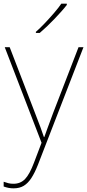

<svg xmlns="http://www.w3.org/2000/svg" viewBox="-26 -786 476 1049"><path d="M48 243Q34 243 21 240.5Q8 238 -6 233V207Q8 212 20 215Q32 218 48 218Q86 218 111 192Q136 166 160 102L201 -6L0 -528H27L164 -172Q183 -124 195 -91Q207 -58 214 -37H216Q224 -59 235.5 -91Q247 -123 264 -168L403 -528H430L181 115Q164 158 145.5 186.5Q127 215 104 229Q81 243 48 243ZM339 -759Q326 -742 308.5 -722.5Q291 -703 271.5 -682.5Q252 -662 231.5 -642.5Q211 -623 191 -606H170V-612Q193 -632 219.5 -660Q246 -688 270.5 -716.5Q295 -745 309 -766H339Z"/></svg>

Font: Noto Sans Symbols Thin
Style: Regular
Weight: 250
Version: Version 2.002